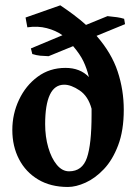

<svg xmlns="http://www.w3.org/2000/svg" viewBox="-20 -704 522 737"><path d="M455.1 -282.7Q455.1 -203.1 433.6 -146.5Q412.1 -89.8 378.7 -54.7Q345.2 -19.5 308.3 -2.9Q271.5 13.7 240.7 13.7Q174.3 13.7 126.5 -14.9Q78.6 -43.5 53 -93Q27.3 -142.6 27.3 -205.1Q27.3 -266.6 53 -321Q78.6 -375.5 124.5 -409.4Q170.4 -443.4 231.4 -443.4Q287.6 -443.4 321.3 -408.2Q313.5 -440.9 300.3 -468.5Q287.1 -496.1 260.7 -526.9L166.5 -488.3Q149.4 -488.8 134.5 -490.2Q119.6 -491.7 104 -496.6L98.6 -518.1L219.7 -568.8Q194.3 -586.9 159.7 -595.9Q125 -605 85 -599.1L78.1 -636.7L211.4 -683.6Q236.3 -667 263.7 -646.5Q291 -626 310.1 -608.4L392.6 -642.1Q414.1 -640.1 429.2 -637.9Q444.3 -635.7 456.5 -631.8L460 -611.3L350.6 -566.4Q408.2 -500.5 431.6 -429.7Q455.1 -358.9 455.1 -282.7ZM331.5 -286.6Q318.4 -335 285.6 -356.9Q252.9 -378.9 226.6 -378.9Q189.5 -378.9 171.4 -340.3Q153.3 -301.8 153.3 -227.5Q153.3 -179.2 165.3 -137.9Q177.2 -96.7 198 -71.5Q218.8 -46.4 245.1 -46.4Q295.9 -46.4 313.7 -98.4Q331.5 -150.4 331.5 -263.7Q331.5 -269.5 331.5 -275.1Q331.5 -280.8 331.5 -286.6Z"/></svg>

Font: Namdhinggo ExtraBold
Style: Regular
Weight: 800
Designer: Victor Gaultney
Foundry: SIL International
Version: Version 3.001